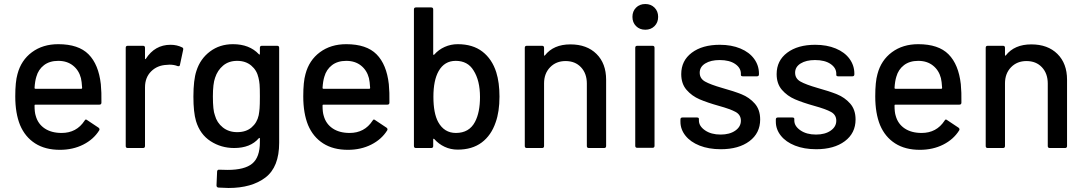

<svg xmlns="http://www.w3.org/2000/svg" viewBox="-20 -737 5400 956"><path d="M485 -226Q485 -216 475 -216H156Q152 -216 152 -212Q152 -178 158 -160Q169 -120 202.5 -97.5Q236 -75 287 -75Q361 -75 401 -136Q406 -146 414 -139L471 -101Q478 -95 474 -88Q446 -43 394.5 -17Q343 9 278 9Q205 9 155 -23Q105 -55 80 -114Q56 -173 56 -257Q56 -330 67 -368Q85 -437 139 -477Q193 -517 270 -517Q371 -517 421 -466.5Q471 -416 482 -318Q486 -277 485 -226ZM161 -355Q154 -333 152 -299Q152 -295 156 -295H385Q389 -295 389 -299Q387 -332 383 -348Q373 -387 343.5 -410.5Q314 -434 270 -434Q227 -434 199 -412.5Q171 -391 161 -355Z M887 -501Q894 -498 892 -489L876 -414Q875 -405 864 -408Q847 -415 824 -415L810 -414Q763 -412 732.5 -381.5Q702 -351 702 -302V-10Q702 0 692 0H616Q606 0 606 -10V-499Q606 -509 616 -509H692Q702 -509 702 -499V-446Q702 -443 703.5 -442.5Q705 -442 706 -444Q751 -514 829 -514Q861 -514 887 -501Z M1284 -509H1360Q1370 -509 1370 -499V-26Q1370 95 1301.5 147Q1233 199 1118 199Q1102 199 1068 197Q1058 196 1058 186L1061 117Q1061 113 1064 110Q1067 107 1072 108Q1086 109 1113 109Q1198 109 1236 77.5Q1274 46 1274 -29V-47Q1274 -49 1272.5 -50Q1271 -51 1269 -49Q1227 0 1146 0Q1081 0 1028.5 -34Q976 -68 956 -134Q943 -178 943 -256Q943 -339 958 -384Q977 -444 1025.5 -480.5Q1074 -517 1140 -517Q1222 -517 1269 -467Q1271 -465 1272.5 -465.5Q1274 -466 1274 -468V-499Q1274 -509 1284 -509ZM1274 -257Q1274 -299 1272.5 -316.5Q1271 -334 1267 -350Q1259 -387 1231 -410.5Q1203 -434 1161 -434Q1119 -434 1091 -410.5Q1063 -387 1051 -350Q1040 -320 1040 -257Q1040 -188 1050 -163Q1060 -126 1089.5 -102.5Q1119 -79 1161 -79Q1205 -79 1232.5 -102.5Q1260 -126 1268 -163Q1271 -179 1272.5 -197Q1274 -215 1274 -257Z M1919 -226Q1919 -216 1909 -216H1590Q1586 -216 1586 -212Q1586 -178 1592 -160Q1603 -120 1636.5 -97.5Q1670 -75 1721 -75Q1795 -75 1835 -136Q1840 -146 1848 -139L1905 -101Q1912 -95 1908 -88Q1880 -43 1828.5 -17Q1777 9 1712 9Q1639 9 1589 -23Q1539 -55 1514 -114Q1490 -173 1490 -257Q1490 -330 1501 -368Q1519 -437 1573 -477Q1627 -517 1704 -517Q1805 -517 1855 -466.5Q1905 -416 1916 -318Q1920 -277 1919 -226ZM1595 -355Q1588 -333 1586 -299Q1586 -295 1590 -295H1819Q1823 -295 1823 -299Q1821 -332 1817 -348Q1807 -387 1777.5 -410.5Q1748 -434 1704 -434Q1661 -434 1633 -412.5Q1605 -391 1595 -355Z M2467 -256Q2467 -181 2448 -128Q2426 -63 2378.5 -27.5Q2331 8 2259 8Q2224 8 2194 -6Q2164 -20 2142 -45Q2140 -47 2138.5 -46Q2137 -45 2137 -43V-10Q2137 0 2127 0H2051Q2041 0 2041 -10V-690Q2041 -700 2051 -700H2127Q2137 -700 2137 -690V-467Q2137 -465 2138.5 -464Q2140 -463 2142 -465Q2164 -490 2194.5 -503.5Q2225 -517 2259 -517Q2334 -517 2382 -480Q2430 -443 2451 -377Q2467 -326 2467 -256ZM2370 -254Q2370 -336 2338 -386Q2309 -434 2249 -434Q2193 -434 2164 -383Q2138 -337 2138 -255Q2138 -173 2162 -129Q2192 -75 2250 -75Q2316 -75 2345 -130Q2370 -177 2370 -254Z M2998 -340V-10Q2998 0 2988 0H2912Q2902 0 2902 -10V-321Q2902 -371 2873 -402Q2844 -433 2796 -433Q2749 -433 2719 -402Q2689 -371 2689 -322V-10Q2689 0 2679 0H2603Q2593 0 2593 -10V-499Q2593 -509 2603 -509H2679Q2689 -509 2689 -499V-463Q2689 -461 2690.5 -460Q2692 -459 2693 -461Q2736 -516 2820 -516Q2902 -516 2950 -468.5Q2998 -421 2998 -340Z M3129 -653Q3129 -681 3147 -699Q3165 -717 3193 -717Q3221 -717 3239 -699Q3257 -681 3257 -653Q3257 -625 3239 -607Q3221 -589 3193 -589Q3165 -589 3147 -607Q3129 -625 3129 -653ZM3143 -11V-499Q3143 -509 3153 -509H3229Q3239 -509 3239 -499V-11Q3239 -1 3229 -1H3153Q3143 -1 3143 -11Z M3368 -131V-142Q3368 -152 3378 -152H3450Q3460 -152 3460 -145V-137Q3460 -109 3490.5 -88Q3521 -67 3568 -67Q3613 -67 3641 -86.5Q3669 -106 3669 -136Q3669 -165 3643 -179.5Q3617 -194 3559 -210Q3502 -226 3463.5 -242.5Q3425 -259 3398.5 -289.5Q3372 -320 3372 -368Q3372 -435 3424.5 -474.5Q3477 -514 3564 -514Q3622 -514 3666.5 -495.5Q3711 -477 3735 -444Q3759 -411 3759 -370V-367Q3759 -357 3749 -357H3679Q3669 -357 3669 -364V-370Q3669 -399 3640.5 -418.5Q3612 -438 3563 -438Q3519 -438 3491.5 -421Q3464 -404 3464 -375Q3464 -346 3490.5 -331Q3517 -316 3576 -299Q3634 -283 3672.5 -267.5Q3711 -252 3738 -221.5Q3765 -191 3765 -142Q3765 -74 3711.5 -34Q3658 6 3569 6Q3509 6 3463.5 -12Q3418 -30 3393 -61.5Q3368 -93 3368 -131Z M3843 -131V-142Q3843 -152 3853 -152H3925Q3935 -152 3935 -145V-137Q3935 -109 3965.5 -88Q3996 -67 4043 -67Q4088 -67 4116 -86.5Q4144 -106 4144 -136Q4144 -165 4118 -179.5Q4092 -194 4034 -210Q3977 -226 3938.5 -242.5Q3900 -259 3873.5 -289.5Q3847 -320 3847 -368Q3847 -435 3899.5 -474.5Q3952 -514 4039 -514Q4097 -514 4141.5 -495.5Q4186 -477 4210 -444Q4234 -411 4234 -370V-367Q4234 -357 4224 -357H4154Q4144 -357 4144 -364V-370Q4144 -399 4115.5 -418.5Q4087 -438 4038 -438Q3994 -438 3966.5 -421Q3939 -404 3939 -375Q3939 -346 3965.5 -331Q3992 -316 4051 -299Q4109 -283 4147.5 -267.5Q4186 -252 4213 -221.5Q4240 -191 4240 -142Q4240 -74 4186.5 -34Q4133 6 4044 6Q3984 6 3938.5 -12Q3893 -30 3868 -61.5Q3843 -93 3843 -131Z M4767 -226Q4767 -216 4757 -216H4438Q4434 -216 4434 -212Q4434 -178 4440 -160Q4451 -120 4484.5 -97.5Q4518 -75 4569 -75Q4643 -75 4683 -136Q4688 -146 4696 -139L4753 -101Q4760 -95 4756 -88Q4728 -43 4676.5 -17Q4625 9 4560 9Q4487 9 4437 -23Q4387 -55 4362 -114Q4338 -173 4338 -257Q4338 -330 4349 -368Q4367 -437 4421 -477Q4475 -517 4552 -517Q4653 -517 4703 -466.5Q4753 -416 4764 -318Q4768 -277 4767 -226ZM4443 -355Q4436 -333 4434 -299Q4434 -295 4438 -295H4667Q4671 -295 4671 -299Q4669 -332 4665 -348Q4655 -387 4625.5 -410.5Q4596 -434 4552 -434Q4509 -434 4481 -412.5Q4453 -391 4443 -355Z M5293 -340V-10Q5293 0 5283 0H5207Q5197 0 5197 -10V-321Q5197 -371 5168 -402Q5139 -433 5091 -433Q5044 -433 5014 -402Q4984 -371 4984 -322V-10Q4984 0 4974 0H4898Q4888 0 4888 -10V-499Q4888 -509 4898 -509H4974Q4984 -509 4984 -499V-463Q4984 -461 4985.5 -460Q4987 -459 4988 -461Q5031 -516 5115 -516Q5197 -516 5245 -468.5Q5293 -421 5293 -340Z"/></svg>

Font: Amber EN Medium
Style: Regular
Weight: 500
Designer: Jeremy Tribby
Foundry: Tribby Type Co.
Version: Version 1.403 November 24, 2021